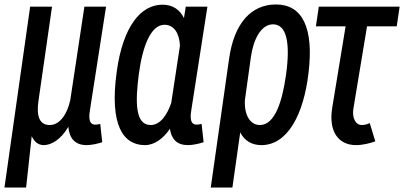

<svg xmlns="http://www.w3.org/2000/svg" viewBox="-50 -610 1810 860"><path d="M67 230 92 0C102 21 118 40 146 40C178 40 222 17 256 -42C261 11 287 40 338 40C359 40 387 34 408 27L399 -55C393 -53 380 -51 372 -52C344 -56 349 -95 354 -124L425 -580H328L265 -163C251 -97 217 -50 173 -50C129 -50 112 -86 122 -156L183 -580H85L-30 230Z M862 27 853 -55C847 -53 834 -51 826 -52C798 -56 803 -95 808 -124L879 -580H782L774 -529C755 -568 722 -589 678 -589C581 -589 501 -493 473 -290C439 -47 503 40 599 40C642 40 681 11 711 -33C718 14 743 40 792 40C813 40 841 34 862 27ZM572 -279C588 -399 624 -499 687 -499C729 -499 754 -461 756 -405L717 -149C699 -96 668 -50 625 -50C556 -50 555 -150 572 -279Z M1186 -590C1078 -590 999 -510 976 -346L894 230H991L1026 -17C1045 20 1077 40 1121 40C1237 40 1310 -95 1332 -284C1356 -485 1305 -590 1186 -590ZM1074 -356C1085 -433 1119 -501 1173 -501C1232 -501 1252 -423 1231 -274C1214 -154 1181 -50 1114 -50C1069 -50 1043 -98 1047 -162Z M1378 -580 1365 -492H1498L1438 -127C1421 -22 1465 40 1545 40C1575 40 1610 31 1631 23L1606 -59C1599 -55 1587 -50 1570 -50C1542 -50 1526 -84 1533 -124L1594 -492H1727L1740 -580Z"/></svg>

Font: Smiley Sans Oblique
Style: Regular
Weight: 400
Italic angle: -8°
Designer: oooooohmygosh, Nagisa Chen, Janine Sui, Heda Shi, Jian Li
Foundry: atelierAnchor
Version: Version 2.0.1